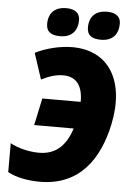

<svg xmlns="http://www.w3.org/2000/svg" viewBox="-62 -977 697 1032"><g transform="rotate(5 287.0 -461.0)"><path d="M453 -779C516 -779 547 -817 547 -873C547 -918 512 -932 474 -932C412 -932 378 -898 378 -839C378 -794 408 -779 453 -779ZM233 -779C296 -779 327 -817 327 -873C327 -918 292 -932 254 -932C192 -932 158 -898 158 -839C158 -794 188 -779 233 -779ZM192 10C410 10 510 -146 549 -330C599 -568 502 -726 305 -726C238 -726 162 -707 105 -678L151 -538C194 -560 233 -571 268 -571C344 -571 375 -518 374 -437H167L136 -291H349C316 -188 257 -145 174 -145C122 -145 61 -159 19 -183V-27C62 -3 126 10 192 10Z"/></g></svg>

Font: Noto Sans SemiCondensed Black
Style: Italic
Weight: 900
Width: 4
Italic angle: -12°
Designer: Monotype Design Team
Foundry: Monotype Imaging Inc.
Version: Version 2.013